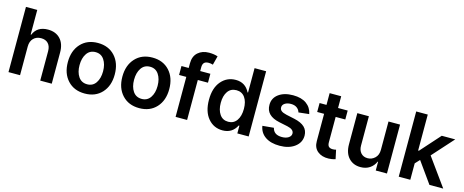

<svg xmlns="http://www.w3.org/2000/svg" viewBox="-41 -1409 5001 2068"><g transform="rotate(15 2460.0 -375.0)"><path d="M194.8 -319.8V0H65.9V-727.1H191.9V-452.6H198.2Q239.3 -552.7 360.4 -552.7Q446.8 -552.7 497.6 -498.8Q548.3 -444.8 548.3 -347.2V0H419.9V-327.6Q419.9 -382.8 391.6 -413.3Q363.3 -443.8 312.5 -443.8Q259.8 -443.8 227.3 -410.9Q194.8 -377.9 194.8 -319.8Z M655.3 -270.5Q655.3 -397.9 726.6 -475.3Q797.9 -552.7 917 -552.7Q1036.1 -552.7 1107.2 -475.3Q1178.2 -397.9 1178.2 -270.5Q1178.2 -143.6 1107.2 -66.4Q1036.1 10.7 917 10.7Q797.9 10.7 726.6 -66.4Q655.3 -143.6 655.3 -270.5ZM917.5 -92.3Q980 -92.3 1013.9 -142.6Q1047.9 -192.9 1047.9 -271Q1047.9 -349.6 1013.9 -400.1Q980 -450.7 917.5 -450.7Q854 -450.7 819.8 -400.1Q785.6 -349.6 785.6 -271Q785.6 -192.4 819.8 -142.3Q854 -92.3 917.5 -92.3Z M1263.2 -270.5Q1263.2 -397.9 1334.5 -475.3Q1405.8 -552.7 1524.9 -552.7Q1644 -552.7 1715.1 -475.3Q1786.1 -397.9 1786.1 -270.5Q1786.1 -143.6 1715.1 -66.4Q1644 10.7 1524.9 10.7Q1405.8 10.7 1334.5 -66.4Q1263.2 -143.6 1263.2 -270.5ZM1525.4 -92.3Q1587.9 -92.3 1621.8 -142.6Q1655.8 -192.9 1655.8 -271Q1655.8 -349.6 1621.8 -400.1Q1587.9 -450.7 1525.4 -450.7Q1461.9 -450.7 1427.7 -400.1Q1393.6 -349.6 1393.6 -271Q1393.6 -192.4 1427.7 -142.3Q1461.9 -92.3 1525.4 -92.3Z M2170.9 -545.4V-445.8H2057.6V0H1929.2V-445.8H1848.6V-545.4H1929.2V-597.2Q1929.2 -676.3 1977.1 -718.8Q2024.9 -761.2 2099.6 -761.2Q2155.8 -761.2 2197.3 -746.6L2171.4 -647Q2147 -654.8 2123.5 -654.8Q2088.9 -654.8 2073.2 -638.2Q2057.6 -621.6 2057.6 -588.4V-545.4Z M2453.6 9.8Q2354.5 9.8 2291.5 -65.4Q2228.5 -140.6 2228.5 -272Q2228.5 -403.8 2292.2 -478.3Q2356 -552.7 2454.1 -552.7Q2561.5 -552.7 2609.9 -455.1H2615.2V-727.1H2744.1V0H2617.7V-85.9H2609.9Q2561.5 9.8 2453.6 9.8ZM2489.3 -95.7Q2549.8 -95.7 2583.7 -144Q2617.7 -192.4 2617.7 -272.9Q2617.7 -353.5 2584 -400.4Q2550.3 -447.3 2489.3 -447.3Q2426.8 -447.3 2393.3 -399.4Q2359.9 -351.6 2359.9 -272.9Q2359.9 -193.8 2393.6 -144.8Q2427.2 -95.7 2489.3 -95.7Z M3312 -401.4 3194.8 -388.7Q3187 -418 3161.4 -437.3Q3135.7 -456.5 3094.2 -456.5Q3053.7 -456.5 3026.9 -439Q3000 -421.4 3000.5 -394Q3000 -370.1 3018.1 -355.2Q3036.1 -340.3 3077.1 -331.1L3170.4 -311Q3248 -293.9 3285.6 -257.8Q3323.2 -221.7 3323.7 -163.6Q3323.2 -85.9 3258.3 -37.6Q3193.4 10.7 3090.8 10.7Q2991.2 10.7 2930.2 -31.2Q2869.1 -73.2 2856.9 -148.9L2982.4 -160.6Q2999.5 -86.4 3090.3 -86.4Q3135.7 -86.4 3163.8 -105Q3191.9 -123.5 3191.9 -151.9Q3191.9 -197.8 3118.7 -213.9L3025.4 -233.4Q2871.1 -265.1 2872.1 -387.2Q2871.6 -462.4 2932.6 -507.6Q2993.7 -552.7 3092.8 -552.7Q3186.5 -552.7 3242.4 -512.5Q3298.3 -472.2 3312 -401.4Z M3702.1 -545.4V-445.8H3594.7V-164.1Q3594.7 -127.9 3610.1 -114.5Q3625.5 -101.1 3652.8 -101.1Q3672.4 -101.1 3690.4 -106L3711.9 -5.4Q3675.8 6.3 3636.7 7.3Q3561 9.8 3513.2 -29.3Q3465.3 -68.4 3465.8 -142.6V-445.8H3388.7V-545.4H3465.8V-676.3H3594.7V-545.4Z M4157.2 -229.5V-545.4H4286.1V0H4161.1V-97.2H4155.8Q4136.2 -49.8 4093.5 -21.2Q4050.8 7.3 3991.7 7.3Q3909.7 7.3 3859.6 -47.1Q3809.6 -101.6 3809.6 -198.2V-545.4H3938.5V-218.3Q3938.5 -166.5 3966.3 -135.7Q3994.1 -105 4041 -105Q4087.4 -105 4122.3 -137.9Q4157.2 -170.9 4157.2 -229.5Z M4417.5 0V-727.1H4546.4V-326.2H4555.2L4751 -545.4H4901.4L4689.9 -310.1L4913.6 0H4759.8L4593.3 -233.4L4546.4 -183.1V0Z"/></g></svg>

Font: Interop SemBd
Style: Regular
Weight: 600
Designer: Rasmus Andersson, Google, Jang Haemin
Foundry: jhaemin
Version: Version 1.007